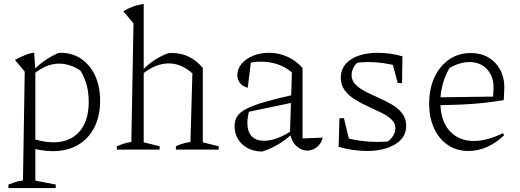

<svg xmlns="http://www.w3.org/2000/svg" viewBox="-20 -762 2649 978"><path d="M248 8Q217 8 182.5 2Q148 -4 112 -16L128 -60Q164 -49 194.5 -43Q225 -37 251 -37Q336 -37 384 -91Q432 -145 432 -244Q432 -296 418 -341Q404 -386 374 -424L419 -381Q350 -438 281 -438Q217 -438 153 -386V-407Q182 -436 212.5 -456.5Q243 -477 276 -492Q279 -492 282.5 -492.5Q286 -493 288 -493Q350 -493 395.5 -461Q441 -429 465.5 -374.5Q490 -320 490 -250Q490 -170 460 -112Q430 -54 376 -23Q322 8 248 8ZM23 196V178Q38 173 55 166.5Q72 160 97 157L106 -397L56 -457Q81 -470 104.5 -480Q128 -490 154 -494L160 -404V158L264 178V196Z M575 0V-17Q589 -23 606.5 -29Q624 -35 649 -39L660 -643L608 -705Q632 -719 657.5 -728.5Q683 -738 712 -742V-37L793 -17V0ZM876 0V-17Q890 -24 908 -29.5Q926 -35 950 -39L960 -388L1013 -416V-37L1094 -17V0ZM706 -385 705 -404Q735 -435 768 -456.5Q801 -478 837 -491Q842 -492 847 -492Q852 -492 856 -492Q902 -492 941 -473.5Q980 -455 1013 -416L960 -388Q904 -439 839 -439Q773 -439 706 -385Z M1545 5Q1516 5 1491 -17Q1466 -39 1457 -83L1467 -393Q1402 -448 1308 -448Q1288 -448 1268 -445Q1248 -442 1229 -437L1259 -454L1242 -315Q1216 -322 1202.5 -339Q1189 -356 1189 -379Q1189 -411 1210 -436.5Q1231 -462 1268 -477.5Q1305 -493 1350 -493Q1400 -493 1444 -473Q1488 -453 1521 -416V-57L1624 -61Q1618 -39 1606 -24.5Q1594 -10 1578 -2.5Q1562 5 1545 5ZM1316 10Q1253 9 1214 -27Q1175 -63 1175 -120Q1175 -148 1188 -169Q1201 -190 1234.5 -207.5Q1268 -225 1328 -242.5Q1388 -260 1483 -281V-242L1230 -189L1250 -200Q1245 -184 1242.5 -167Q1240 -150 1240 -135Q1240 -92 1261.5 -68.5Q1283 -45 1326 -45Q1358 -45 1395 -59Q1432 -73 1473 -101V-84Q1438 -52 1401 -29Q1364 -6 1316 10Z M1849 7Q1817 7 1780.5 2Q1744 -3 1705 -14L1727 -64Q1773 -51 1817 -45Q1861 -39 1904 -39Q1920 -39 1936.5 -40Q1953 -41 1968 -43L1935 -31Q1959 -39 1976.5 -61.5Q1994 -84 1994 -109Q1994 -135 1974 -153.5Q1954 -172 1922 -188Q1890 -204 1854.5 -220Q1819 -236 1787.5 -255.5Q1756 -275 1736 -302Q1716 -329 1716 -366Q1716 -426 1768 -459.5Q1820 -493 1904 -493Q1932 -493 1964.5 -489Q1997 -485 2030 -475L2015 -423Q1972 -435 1933 -440.5Q1894 -446 1859 -446Q1843 -446 1827 -445Q1811 -444 1793 -442L1816 -451Q1793 -441 1782 -420.5Q1771 -400 1771 -379Q1771 -352 1791 -331.5Q1811 -311 1842.5 -295Q1874 -279 1909.5 -263.5Q1945 -248 1977 -229Q2009 -210 2029 -184Q2049 -158 2049 -121Q2049 -61 1993 -27Q1937 7 1849 7ZM1705 -14 1709 -160H1732L1767 -15ZM2006 -339 1969 -476 2030 -475 2028 -339Z M2367 7Q2306 7 2261 -23.5Q2216 -54 2191 -108.5Q2166 -163 2166 -234Q2166 -309 2192.5 -367Q2219 -425 2267 -458.5Q2315 -492 2379 -492Q2429 -492 2467.5 -469.5Q2506 -447 2527.5 -407.5Q2549 -368 2549 -317L2546 -252Q2492 -243 2440.5 -237.5Q2389 -232 2331 -229.5Q2273 -227 2199 -226V-266L2492 -270L2494 -316Q2494 -374 2460 -410Q2426 -446 2371 -446Q2347 -446 2320.5 -438Q2294 -430 2270 -416Q2247 -377 2235 -332.5Q2223 -288 2223 -244Q2223 -148 2269.5 -96Q2316 -44 2393 -44Q2461 -44 2543 -84L2547 -72Q2506 -33 2460 -13Q2414 7 2367 7Z"/></svg>

Font: Piazzolla Thin ExtraLight
Style: Regular
Weight: 250
Version: Version 2.005